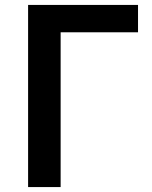

<svg xmlns="http://www.w3.org/2000/svg" viewBox="-20 -759 617 779"><path d="M94 0V-739H540V-628H226V0Z"/></svg>

Font: Noto Sans TC SemiBold
Style: Regular
Weight: 600
Designer: Ryoko NISHIZUKA  (kana, bopomofo & ideographs); Paul D. Hunt (Latin, Greek & Cyrillic); Sandoll Communications , Soo-you
Foundry: Adobe
Version: Version 2.004-H2;hotconv 1.0.118;makeotfexe 2.5.65603